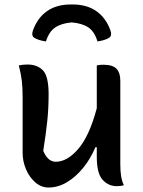

<svg xmlns="http://www.w3.org/2000/svg" viewBox="-20 -827 640 857"><path d="M300 -727Q254 -723 226.5 -704.5Q199 -686 185 -642Q171 -644 157 -648Q143 -652 132 -659Q119 -669 127 -691Q147 -747 189.5 -777Q232 -807 296 -807H304Q368 -807 410.5 -777Q453 -747 473 -691Q481 -669 468 -659Q457 -652 443 -648Q429 -644 415 -642Q402 -686 374.5 -704.5Q347 -723 300 -727ZM103 -539Q147 -539 172 -512.5Q197 -486 197 -406Q197 -344 191 -286.5Q185 -229 173 -154Q193 -105 229 -105Q280 -105 329.5 -162.5Q379 -220 412 -344V-535Q420 -537 426.5 -537.5Q433 -538 442 -538Q483 -538 500 -520Q517 -502 517 -467V-94Q517 -64 520.5 -41.5Q524 -19 533 0Q525 2 517 3Q509 4 501 4Q464 4 438 -24.5Q412 -53 412 -127V-170H406Q384 -118 351 -77.5Q318 -37 278.5 -13.5Q239 10 197 10Q164 10 137.5 -13Q111 -36 96 -71.5Q81 -107 81 -145V-391Q81 -434 77.5 -465Q74 -496 64 -535Q81 -539 103 -539Z"/></svg>

Font: Recursive Sn Csl St Med
Style: Regular
Weight: 500
Version: Version 1.079;hotconv 1.0.112;makeotfexe 2.5.65598; ttfautoh